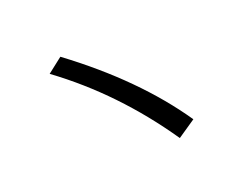

<svg xmlns="http://www.w3.org/2000/svg" viewBox="-92 -852 1183 921"><g transform="rotate(-20 500.0 -391.0)"><path d="M204.1 -612.3 280.3 -671.9Q596.7 -436.5 777.3 -171.9L685.5 -109.4Q480.5 -409.2 204.1 -612.3Z"/></g></svg>

Font: MotoyaLCedar
Style: W3 mono
Weight: 400
Version: Version 1.01